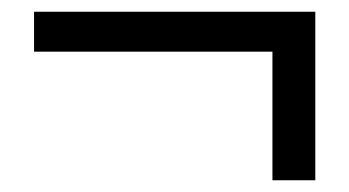

<svg xmlns="http://www.w3.org/2000/svg" viewBox="-20 -423 595 327"><path d="M444 -116V-335H38V-403H517V-116Z"/></svg>

Font: Source Han Sans SC
Style: Regular
Weight: 400
Designer: Ryoko NISHIZUKA 西塚涼子 (kana, bopomofo & ideographs); Paul D. Hunt (Latin, Greek & Cyrillic); Sandoll Communications 산돌커뮤니
Foundry: Adobe
Version: Version 2.002;hotconv 1.0.116;makeotfexe 2.5.65601; ttfautoh